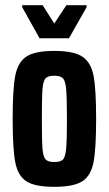

<svg xmlns="http://www.w3.org/2000/svg" viewBox="-20 -715 421 743"><path d="M29 -255Q29 -370 39 -422Q49 -474 82 -496Q115 -518 190 -518Q265 -518 298.5 -496Q332 -474 342 -422Q352 -370 352 -255Q352 -140 342 -87.5Q332 -35 298.5 -13.5Q265 8 190 8Q115 8 82 -13.5Q49 -35 39 -87.5Q29 -140 29 -255ZM239 -255Q239 -338 236 -370Q233 -402 223.5 -412Q214 -422 190 -422Q166 -422 156.5 -412Q147 -402 144.5 -370.5Q142 -339 142 -255Q142 -171 144.5 -139.5Q147 -108 156.5 -98Q166 -88 190 -88Q215 -88 224 -98Q233 -108 236 -140Q239 -172 239 -255ZM66 -687V-695H145L190 -624L237 -695H315V-687L247 -567H133Z"/></svg>

Font: Saira ExtraCondensed
Style: Bold
Weight: 700
Width: 2
Designer: Hector Gatti with collaboration of the Omnibus-Type team
Foundry: Omnibus-Type
Version: Version 0.072; ttfautohint (v1.8)